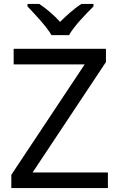

<svg xmlns="http://www.w3.org/2000/svg" viewBox="-20 -964 612 984"><path d="M244 -784H334C358 -829 421 -893 459 -931V-944H397C362 -921 324 -888 288 -852C255 -888 216 -921 181 -944H121V-931C157 -893 218 -829 244 -784ZM533 0V-80H147L523 -646V-714H50V-634H414L38 -68V0Z"/></svg>

Font: Noto Sans Arabic
Style: Regular
Weight: 400
Designer: Monotype Design Team, Nadine Chahine, Nizar Qandah and Khaled Hosny
Foundry: Monotype Imaging Inc.
Version: Version 2.012